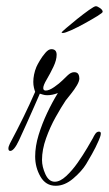

<svg xmlns="http://www.w3.org/2000/svg" viewBox="-20 -547 350 617"><path d="M159 50Q127 50 110 20.5Q93 -9 93 -44Q93 -77 104 -113Q115 -149 131.5 -184Q148 -219 166 -248Q148 -241 132 -241Q124 -241 118 -243Q112 -245 108 -246Q103 -234 90.5 -206Q78 -178 64.5 -147.5Q51 -117 41 -96Q25 -62 13 -62Q7 -62 7 -70Q7 -76 12 -86Q35 -129 55.5 -171Q76 -213 93 -252Q91 -257 89 -265.5Q87 -274 87 -284Q87 -295 89.5 -307.5Q92 -320 97 -332Q100 -339 108 -352.5Q116 -366 126 -377.5Q136 -389 145 -389Q162 -389 162 -371Q162 -354 151.5 -332Q141 -310 130 -291.5Q119 -273 119 -264Q119 -256 127 -256Q138 -256 154.5 -267.5Q171 -279 181 -289Q186 -294 197 -304.5Q208 -315 218 -315Q228 -315 231.5 -309Q235 -303 235 -295Q235 -286 227 -272.5Q219 -259 208.5 -246Q198 -233 191 -224Q177 -203 159 -171Q141 -139 128 -102.5Q115 -66 115 -33Q115 -11 126 13Q137 37 156 37Q173 37 192.5 19Q212 1 229.5 -24Q247 -49 260.5 -72Q274 -95 279 -104Q281 -109 286 -116.5Q291 -124 298 -124Q304 -124 304 -118Q304 -113 301.5 -106.5Q299 -100 297 -95Q288 -74 275 -51Q262 -28 257 -20Q243 3 215.5 26.5Q188 50 159 50ZM182 -441Q178 -441 178 -443Q178 -444 193 -457Q208 -470 228 -486Q248 -502 265.5 -514.5Q283 -527 288 -527Q293 -527 301.5 -521Q310 -515 310 -509Q310 -506 293 -495.5Q276 -485 252.5 -472Q229 -459 209 -450Q189 -441 182 -441Z"/></svg>

Font: Inspiration
Style: Regular
Weight: 400
Designer: Robert E. Leuschke
Foundry: Robert E. Leuschke
Version: Version 2.010; ttfautohint (v1.8.3)